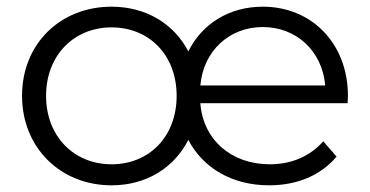

<svg xmlns="http://www.w3.org/2000/svg" viewBox="-20 -550 1108 575"><path d="M314 5C418 5 501 -47 544 -131C588 -47 675 5 786 5C870 5 941 -25 988 -81L948 -127C909 -82 853 -58 788 -58C672 -58 588 -132 580 -241H1021L1022 -263C1022 -419 914 -530 767 -530C667 -530 585 -479 544 -396C501 -479 417 -530 314 -530C161 -530 46 -419 46 -263C46 -108 161 5 314 5ZM118 -263C118 -385 202 -468 314 -468C427 -468 509 -385 509 -263C509 -141 427 -58 314 -58C202 -58 118 -141 118 -263ZM767 -469C868 -469 945 -397 954 -294H580C589 -397 666 -469 767 -469Z"/></svg>

Font: Malon Grotesk
Style: Regular
Weight: 400
Designer: Julieta Ulanovsky
Foundry: Julieta Ulanovsky
Version: Version 7.200